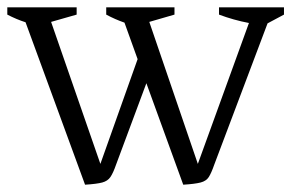

<svg xmlns="http://www.w3.org/2000/svg" viewBox="-28 -501 798 526"><path d="M205 5 42 -440Q17 -448 -8 -461V-481H182V-461L112 -441L247 -52L349 -339L313 -439Q287 -448 263 -461V-481H450V-461L381 -441L514 -52L654 -438Q612 -446 572 -461V-481H750V-461L705 -437L559 -50Q551 -27 544 -16Q537 -5 521.5 -1Q506 3 474 5L373 -273L290 -50Q282 -27 274.5 -16Q267 -5 252 -1Q237 3 205 5Z"/></svg>

Font: Piazzolla Light
Style: Regular
Weight: 300
Designer: Juan Pablo del Peral
Foundry: Huerta Tipografica
Version: Version 1.330